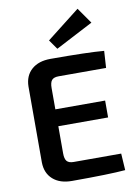

<svg xmlns="http://www.w3.org/2000/svg" viewBox="-101 -1007 770 1075"><g transform="rotate(-10 284.0 -470.0)"><path d="M480 -852 267 -741 229 -795 417 -942ZM247 -101H517L523 -6Q432 2 219 2Q151 2 111.5 -33Q72 -68 71 -129V-561Q72 -622 111.5 -657Q151 -692 219 -692Q432 -692 523 -684L517 -588H247Q220 -588 208.5 -575Q197 -562 197 -530V-409H480V-313H197V-159Q197 -127 208.5 -114Q220 -101 247 -101Z"/></g></svg>

Font: Exo 2 Semi Bold
Style: Regular
Weight: 600
Designer: Natanael Gama
Version: Version 1.001;PS 001.001;hotconv 1.0.88;makeotf.lib2.5.64775